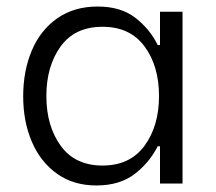

<svg xmlns="http://www.w3.org/2000/svg" viewBox="-20 -562 661 588"><path d="M51 -267Q51 -345 77.5 -407.5Q104 -470 155.5 -506Q207 -542 279 -542Q350 -542 394.5 -507.5Q439 -473 463 -424H470V-526H539V0H470V-114H463Q437 -63 391.5 -28.5Q346 6 275 6Q205 6 154.5 -30Q104 -66 77.5 -128Q51 -190 51 -267ZM122 -268Q122 -176 166 -115.5Q210 -55 294 -55Q378 -55 422.5 -115.5Q467 -176 467 -268Q467 -360 422.5 -420Q378 -480 294 -480Q209 -480 165.5 -419.5Q122 -359 122 -268Z"/></svg>

Font: Lopes Sans Light
Style: Regular
Weight: 300
Designer: Gabriel Lam, Diego Maldonado
Foundry: TypeRant, Foresti Design
Version: Version 4.000